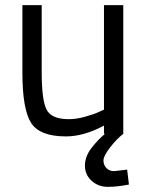

<svg xmlns="http://www.w3.org/2000/svg" viewBox="-20 -520 571 746"><path d="M384 -500H459V0Q434 19 408 52.5Q382 86 382 103.5Q382 121 393.5 133Q405 145 423 145L474 139L481 197Q436 206 399 206Q362 206 336 182.5Q310 159 310 123.5Q310 88 335.5 55Q361 22 388 0H384V-32Q306 10 236 10Q134 10 100.5 -43Q67 -96 67 -239V-500H142V-240Q142 -131 161 -94Q180 -57 247 -57Q277 -57 311 -66.5Q345 -76 364 -85L384 -94Z"/></svg>

Font: TitilliumWeb-Regular
Style: Regular
Weight: 400
Version: Version 1.001;PS 57.000;hotconv 1.0.70;makeotf.lib2.5.55311